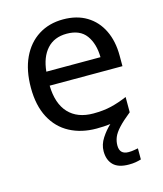

<svg xmlns="http://www.w3.org/2000/svg" viewBox="-114 -630 792 935"><g transform="rotate(-15 282.0 -163.0)"><path d="M389 116Q389 161 434 161Q451 161 462.5 158.5Q474 156 482 155V211Q468 215 454 217.5Q440 220 420 220Q367 220 342 195Q317 170 317 126Q317 92 337.5 60.5Q358 29 383 6Q352 10 313 10Q237 10 178.5 -21Q120 -52 87.5 -113.5Q55 -175 55 -264Q55 -352 84.5 -415Q114 -478 167.5 -512Q221 -546 292 -546Q361 -546 410.5 -516Q460 -486 486.5 -431.5Q513 -377 513 -304V-251H146Q148 -160 192.5 -112.5Q237 -65 317 -65Q368 -65 407.5 -74.5Q447 -84 489 -102V-25Q449 7 427 31Q405 55 397 75Q389 95 389 116ZM291 -474Q228 -474 191.5 -433.5Q155 -393 148 -321H421Q420 -389 389 -431.5Q358 -474 291 -474Z"/></g></svg>

Font: Noto Sans Old Turkic
Style: Regular
Weight: 400
Designer: Monotype Design Team
Foundry: Monotype Imaging Inc.
Version: Version 2.003; ttfautohint (v1.8.4.7-5d5b)